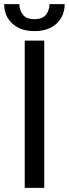

<svg xmlns="http://www.w3.org/2000/svg" viewBox="-30 -907 332 927"><path d="M183.6 -710.9V0H89.4V-710.9ZM209 -887.2H282.2Q282.2 -829.6 243.2 -793.2Q204.1 -756.8 136.7 -756.8Q68.8 -756.8 29.5 -793.2Q-9.8 -829.6 -9.8 -887.2H63.5Q63.5 -858.4 80.1 -836.4Q96.7 -814.5 136.7 -814.5Q175.8 -814.5 192.4 -836.4Q209 -858.4 209 -887.2Z"/></svg>

Font: RobotoDEMO
Style: Regular
Weight: 400
Designer: Christian Robertson
Foundry: Google
Version: Version 2.136